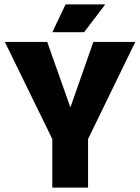

<svg xmlns="http://www.w3.org/2000/svg" viewBox="-20 -850 635 870"><path d="M217 0V-220L2 -660H194L298 -366H300L403 -660H593L379 -220V0ZM361 -704H217L277 -830H457Z"/></svg>

Font: Bricolage Grotesque 96pt ExtraBold
Style: Regular
Weight: 800
Designer: Mathieu Triay
Foundry: Atelier Triay
Version: Version 1.001;gftools[0.9.33.dev8+g029e19f]